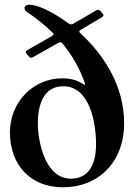

<svg xmlns="http://www.w3.org/2000/svg" viewBox="-20 -772 573 806"><path d="M243.3 14.2C393.5 14.6 501.1 -91.6 501.1 -254.6C501.1 -413.7 413.7 -543.7 319.2 -630.7L317.5 -632.5L316.4 -633.2C311.1 -638.5 311.4 -641.7 318.2 -646.3L320.7 -647.7L408.7 -700.3C415.5 -704.5 416.2 -708.1 411.2 -714.5L401.6 -725.9C396.3 -731.5 391.7 -732.6 384.6 -728.7L286.6 -671.9C279.5 -668.7 274.5 -669 267.8 -673.7L263.5 -676.5C197.4 -725.5 135.3 -752.1 104.4 -752.1C89.1 -752.1 83.1 -745.7 83.1 -737.6C83.1 -731.2 87.4 -725.5 93 -721.9C132.8 -695 170.1 -665.5 203.5 -632.1C206.3 -628.2 204.9 -625.4 199.2 -621.8L197.1 -620.4V-620L93.8 -561.1C87 -556.8 86.3 -553.3 91.3 -546.9L101.6 -534.8C106.9 -528.8 111.5 -528.1 118.6 -532L223.4 -591.3L225.1 -592.3C232.2 -595.9 236.5 -595.2 242.2 -589.5C281.6 -541.9 313.6 -486.9 336.3 -423.3C338.4 -415.5 337.4 -414.4 330.3 -418.7C311.4 -430.4 286.6 -443.2 241.1 -443.2C117.5 -443.2 21.7 -341.6 21.7 -216.3C22 -80.3 106.9 13.8 243.3 14.2ZM138.8 -252.8C138.8 -332.4 162.3 -409.8 245.7 -409.8C359 -409.8 383.2 -251.8 383.2 -166.9C383.2 -82.7 353 -22.4 278.4 -22C168 -21.7 139.2 -180 138.8 -252.8Z"/></svg>

Font: Margiela Serif Semibold
Style: Regular
Weight: 600
Designer: Andreas Faust, Stefan Endress
Version: Version 1.002;FEAKit 1.0